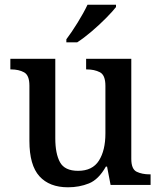

<svg xmlns="http://www.w3.org/2000/svg" viewBox="-20 -786 684 816"><path d="M269 10Q190 10 147.5 -37Q105 -84 105 -187V-422Q105 -466 82.5 -478.5Q60 -491 27 -491H24V-536H215V-198Q215 -133 235 -96.5Q255 -60 312 -60Q373 -60 400.5 -103.5Q428 -147 428 -219V-421Q428 -467 404.5 -479Q381 -491 349 -491H346V-536H538V-111Q538 -67 561 -56Q584 -45 616 -45H620V0H450L435 -78H430Q399 -23 358 -6.5Q317 10 269 10ZM262 -619Q284 -648 310 -690Q336 -732 352 -766H473V-756Q460 -739 431.5 -710Q403 -681 369.5 -652.5Q336 -624 308 -606H262Z"/></svg>

Font: Noto Serif Bengali Medium
Style: Regular
Weight: 500
Designer: Juan Bruce, Universal Thirst, Indian Type Foundry and the Monotype Design Team.
Foundry: Monotype Imaging Inc.
Version: Version 2.003; ttfautohint (v1.8.4.7-5d5b)